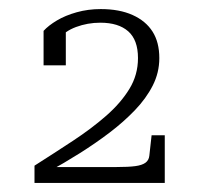

<svg xmlns="http://www.w3.org/2000/svg" viewBox="-20 -772 444 423"><path d="M237 -404H86Q84 -403 83 -400Q82 -397 83 -395.5Q84 -394 87 -394Q120 -412 155 -434Q190 -456 221 -479.5Q252 -503 277 -529Q302 -555 316.5 -583.5Q331 -612 331 -644Q331 -679 316 -702.5Q301 -726 272 -739Q243 -752 202 -752Q174 -752 149 -745Q124 -738 105.5 -727Q87 -716 76 -704V-628H125V-713Q124 -713 120 -709.5Q116 -706 112.5 -700Q109 -694 109 -685Q122 -703 147.5 -712.5Q173 -722 201 -722Q241 -722 262.5 -703Q284 -684 284 -644Q284 -607 265 -576Q246 -545 214 -517Q182 -489 141 -462Q100 -435 56 -407V-369H343V-474H314L309 -429Q308 -419 300.5 -413.5Q293 -408 278 -406Q263 -404 237 -404Z"/></svg>

Font: Roboto Serif 20pt Thin
Style: Regular
Weight: 250
Version: Version 1.008